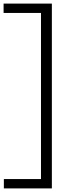

<svg xmlns="http://www.w3.org/2000/svg" viewBox="-39 -828 420 1068"><path d="M-17.5 220V168H189V-756H-19V-808H249.5V220Z"/></svg>

Font: Encode Sans Expanded Light
Style: Regular
Weight: 300
Width: 7
Designer: Multiple Designers
Foundry: Impallari Type
Version: Version 3.000; ttfautohint (v1.8.3) -l 8 -r 50 -G 200 -x 14 